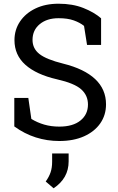

<svg xmlns="http://www.w3.org/2000/svg" viewBox="-20 -741 629 1023"><path d="M295.9 10.3Q231 10.3 170.9 -8.8Q110.8 -27.8 56.2 -67.4V-219.2H130.9L147 -107.4Q178.7 -87.9 215.8 -77.1Q252.9 -66.4 295.9 -66.4Q368.7 -66.4 408.7 -98.9Q448.7 -131.3 448.7 -184.1Q448.7 -232.9 412.6 -265.1Q376.5 -297.4 283.7 -318.4Q173.3 -343.8 115.2 -395.8Q57.1 -447.8 57.1 -526.9Q57.1 -582.5 86.7 -626.5Q116.2 -670.4 168.9 -695.8Q221.7 -721.2 292 -721.2Q366.7 -721.2 424.1 -698.5Q481.4 -675.8 518.6 -643.6V-501.5H443.8L427.7 -603Q405.8 -620.6 373 -632.3Q340.3 -644 292 -644Q230 -644 191.7 -612.3Q153.3 -580.6 153.3 -528.3Q153.3 -482.4 189.9 -453.4Q226.6 -424.3 316.9 -401.9Q429.2 -374 487.1 -319.6Q544.9 -265.1 544.9 -185.1Q544.9 -127.9 514.2 -83.7Q483.4 -39.6 427.5 -14.6Q371.6 10.3 295.9 10.3ZM265.6 262.2 223.6 226.1Q241.2 201.7 249.5 177.2Q257.8 152.8 257.8 120.6V76.7H345.7V119.1Q345.7 208.5 265.6 262.2Z"/></svg>

Font: Roboto Slab
Style: Regular
Weight: 400
Designer: Google
Version: Version 2.000; ttfautohint (v1.8.1.43-b0c9)